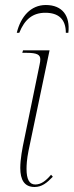

<svg xmlns="http://www.w3.org/2000/svg" viewBox="-20 -737 294 767"><path d="M47 -606H57C79 -661 112 -686 161 -686C213 -686 243 -661 243 -606H253C261 -674 229 -717 163 -717C103 -717 63 -671 47 -606ZM118 10C147 10 167 -6 191 -31L184 -39C162 -13 143 0 121 0C97 0 86 -21 86 -62C86 -77 87 -100 94 -135L178 -536H72L69 -526H86C129 -526 141 -518 141 -500C141 -494 140 -487 138 -478L77 -181C69 -144 61 -101 61 -66C61 -19 77 10 118 10Z"/></svg>

Font: Noto Serif Display Condensed Thin
Style: Italic
Weight: 100
Width: 3
Italic angle: -12°
Designer: Monotype Design Team
Foundry: Monotype Imaging Inc.
Version: Version 2.009